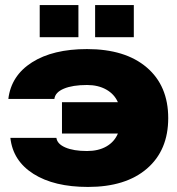

<svg xmlns="http://www.w3.org/2000/svg" viewBox="-20 -726 699 759"><path d="M324 -129Q369 -129 400.5 -147Q432 -165 446 -198H225V-322H446Q432 -354 400 -372Q368 -390 324 -390Q267 -390 232.5 -375.5Q198 -361 195 -335H13Q24 -427 106.5 -479.5Q189 -532 324 -532Q475 -532 560 -459.5Q645 -387 645 -259Q645 -132 561 -59.5Q477 13 328 13Q194 13 112.5 -38.5Q31 -90 21 -181H203Q206 -157 238.5 -143Q271 -129 324 -129ZM290 -706V-579H137V-706ZM356 -706H509V-579H356Z"/></svg>

Font: Non Bureau Extended
Style: Bold
Weight: 700
Width: 7
Designer: Jona Saucedo
Foundry: Non Foundry
Version: Version 1.000; ttfautohint (v1.8.4)